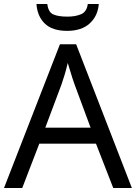

<svg xmlns="http://www.w3.org/2000/svg" viewBox="-20 -938 679 958"><path d="M545 0 459 -221H176L91 0H0L279 -717H360L638 0ZM352 -517Q349 -525 342 -546Q335 -567 328.5 -589.5Q322 -612 318 -624Q311 -593 302 -563.5Q293 -534 287 -517L206 -301H432ZM473 -918Q468 -858 427.5 -821Q387 -784 315 -784Q241 -784 203.5 -820.5Q166 -857 162 -918H216Q221 -877 246 -866Q271 -855 317 -855Q356 -855 384.5 -867Q413 -879 418 -918Z"/></svg>

Font: Noto Sans Saurashtra
Style: Regular
Weight: 400
Designer: Monotype Design Team
Foundry: Monotype Imaging Inc.
Version: Version 2.001; ttfautohint (v1.8.4.7-5d5b)